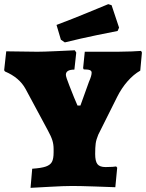

<svg xmlns="http://www.w3.org/2000/svg" viewBox="-20 -895 703 924"><path d="M135 -83Q179 -86 200.5 -93.5Q222 -101 230 -116Q238 -131 238 -162V-178Q238 -200 232 -219.5Q226 -239 210 -268L103 -467Q73 -522 4 -551L0 -557L10 -648L160 -646Q189 -646 253.5 -649Q318 -652 340 -653L347 -642L338 -560Q297 -560 297 -535Q297 -525 314 -482.5Q331 -440 336 -427L353 -387H367L408 -501Q421 -530 421 -545Q421 -554 412.5 -557.5Q404 -561 383 -561L380 -567L388 -646H546Q578 -646 613.5 -647.5Q649 -649 659 -650L663 -642L655 -555Q623 -537 594 -504Q565 -471 544 -429L453 -247Q443 -223 440.5 -204.5Q438 -186 438 -154Q438 -119 449 -105Q460 -91 488 -91Q507 -91 521 -92Q535 -93 539 -94L544 -88L535 6Q511 5 437.5 2.5Q364 0 328 0Q288 0 218.5 4Q149 8 127 9ZM273 -704 252 -775Q329 -804 404 -835Q479 -866 501 -875L517 -870L553 -762L546 -746Q524 -742 446.5 -726Q369 -710 292 -691Z"/></svg>

Font: Alegreya SC Black
Style: Regular
Weight: 900
Designer: Juan Pablo del Peral
Foundry: Huerta Tipografica
Version: Version 2.007; ttfautohint (v1.6)